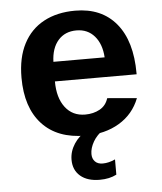

<svg xmlns="http://www.w3.org/2000/svg" viewBox="-53 -584 706 839"><g transform="rotate(-5 300.0 -165.0)"><path d="M305.7 9.8Q182.6 9.8 115.7 -62.7Q48.8 -135.3 48.8 -266.6Q48.8 -354.5 80.3 -415Q111.8 -475.6 169.9 -506.8Q228 -538.1 307.6 -538.1Q423.3 -538.1 487.3 -460.9Q551.3 -383.8 551.3 -241.7V-237.8H192.9Q192.9 -166 224.9 -124Q256.8 -82 312.5 -82Q348.6 -82 376.5 -97.4Q404.3 -112.8 414.1 -145L543.5 -133.8Q516.6 -64.9 454.1 -27.6Q391.6 9.8 305.7 9.8ZM305.7 -451.7Q255.4 -451.7 225.6 -417.7Q195.8 -383.8 193.8 -323.7H418.5Q415 -382.3 385 -417Q355 -451.7 305.7 -451.7ZM351.1 207.5Q296.9 207.5 266.1 181.2Q235.4 154.8 235.4 109.9Q235.4 73.2 256.6 40.5Q277.8 7.8 312.5 -10.3H387.2Q356.4 10.3 340.3 38.3Q324.2 66.4 324.2 92.3Q324.2 112.8 336.2 125.2Q348.1 137.7 370.1 137.7Q396.5 137.7 424.8 124.5V191.4Q394 207.5 351.1 207.5Z"/></g></svg>

Font: Liberation Mono
Style: Bold
Weight: 700
Monospace: yes
Designer: Steve Matteson
Foundry: Ascender Corporation
Version: Version 2.1.5